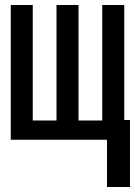

<svg xmlns="http://www.w3.org/2000/svg" viewBox="-20 -559 540 768"><path d="M23 0V-539H111V-77H206V-539H294V-77H389V-539H477V-79H500V189H408V0Z"/></svg>

Font: Noto Sans Mono ExtraCondensed Medium
Style: Regular
Weight: 500
Width: 2
Designer: Monotype Design Team
Foundry: Monotype Imaging Inc.
Version: Version 2.014